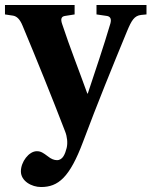

<svg xmlns="http://www.w3.org/2000/svg" viewBox="-32 -510 609 772"><path d="M-12 -452 21 -447C36 -444 48 -433 59 -406C117 -267 177 -119 230 19C238 39 241 65 236 85C230 108 221 134 197 134C186 134 173 129 161 119C142 105 133 98 116 98C84 98 52 141 52 179C52 218 95 242 133 242C202 242 248 204 302 60C360 -95 420 -242 479 -385C497 -428 508 -447 536 -450L557 -452V-490H356V-452L397 -446C411 -444 417 -435 412 -416C384 -321 352 -228 321 -134H319C286 -226 249 -319 218 -413C211 -433 214 -444 230 -446L268 -452V-490H-12Z"/></svg>

Font: Heuristica
Style: Bold
Weight: 700
Version: Version 1.0.1